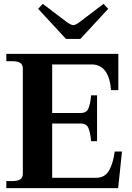

<svg xmlns="http://www.w3.org/2000/svg" viewBox="-20 -981 689 1001"><path d="M324 -778 179 -935 203 -961 328 -866Q351 -850 362 -850Q374 -850 395 -866L520 -961L544 -935L399 -778ZM616 -191 596 0H13V-37H43Q72 -37 85.5 -46Q99 -55 99 -75V-624Q99 -644 85.5 -653Q72 -662 43 -662H13V-700H597V-511H559Q548 -645 458 -645H252V-392H401Q431 -392 441 -415.5Q451 -439 455 -484H486V-245H455Q451 -290 441 -313.5Q431 -337 401 -337H252V-54H480Q527 -54 548.5 -92Q570 -130 578 -191Z"/></svg>

Font: Taviraj DemiBold
Style: Regular
Weight: 600
Designer: Katatrad Team
Foundry: CadsonDemak
Version: Version 1.030